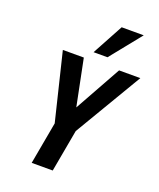

<svg xmlns="http://www.w3.org/2000/svg" viewBox="-174 -1087 985 1192"><g transform="rotate(20 318.0 -491.0)"><path d="M233 -279 124.5 -725H263L325 -418L496 -725H636.5L372 -279L321.5 0H182.5ZM308.5 -777 419.5 -982H565.5L400.5 -777Z"/></g></svg>

Font: JuliaMono BoldItalic
Style: Regular
Weight: 700
Italic angle: -9°
Monospace: yes
Designer: cormullion
Foundry: corm
Version: Version 0.049; ttfautohint (v1.8.4)